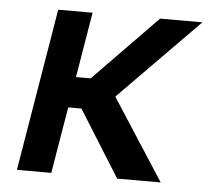

<svg xmlns="http://www.w3.org/2000/svg" viewBox="-44 -594 732 642"><g transform="rotate(5 322.0 -272.5)"><path d="M241.5 -545.5 204.9 -326.3H254.3L468 -545.5H610.1L341.6 -272.7L517.8 0H371.8L232.2 -223H187.9L150.6 0H35.2L126.1 -545.5Z"/></g></svg>

Font: Karasuma Gothic
Style: Medium Italic
Weight: 500
Italic angle: 9.39998°
Designer: Rasmus Andersson / Ryoko Nishizuka
Foundry: Genbu
Version: Version 1.00